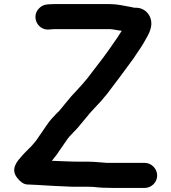

<svg xmlns="http://www.w3.org/2000/svg" viewBox="-20 -755 842 943"><path d="M752 107C752 74 724 45 691 45H506C473.9 42.9 441.8 39 409 39H373C326.9 39 287.4 36.6 241 35H235C247.1 17.6 257.7 8.2 269 -11C281.3 -29.4 291.3 -41.9 305 -63C324.5 -93.4 352.2 -113.2 373 -141L398 -171C406 -181 414 -190.7 422 -200L446 -226C465.3 -245.3 488.6 -271.6 506 -294C546.9 -347.4 595.4 -412.2 635 -467C650.8 -492.1 670.4 -517.8 685 -543C697 -565.6 712.5 -587.5 719 -612C736.3 -666.8 699.5 -717 648 -717H640C634.7 -718.3 628.3 -719.7 621 -721C586.8 -726.7 556.8 -735 518 -735H246C240 -735 232 -734.7 222 -734L210 -733C193.3 -731 179.5 -723.5 168.5 -710.5C133.4 -669 167 -605.8 220 -610L232 -611C238.7 -611.7 243.3 -612 246 -612H518C523.3 -612 527.7 -611.7 531 -611C542.3 -608.5 556 -607.8 567 -605C570.3 -605 574 -604.7 578 -604C564.7 -581.9 548.5 -558.5 534 -538C506 -496 465 -442.9 434 -403C403 -359.1 365.9 -320.5 330 -282C313.4 -263 294 -237.9 278 -219C272.7 -211.7 266.7 -205.3 260 -200C251.3 -190.7 242 -180.7 232 -170C216.2 -152.2 198 -123 184 -103C174.1 -90.4 166.2 -76.2 157 -64C146.8 -52.7 136.5 -37.9 124 -27L105 -8C99.7 -2.7 94.3 3 89 9C65.5 35.9 29.6 73.6 64 118C80 138.7 96.3 149.7 113 151C120.3 151 128 151.3 136 152C142.7 152 150 152.3 158 153C211.4 156.8 275.2 159.6 331 162H409C419 162 428.7 162.3 438 163C468.1 166.8 501.2 168 535 168H691C724 168 752 140 752 107Z"/></svg>

Font: Smoothie
Style: Regular
Weight: 400
Foundry: Cannot Into Space Fonts
Version: Version 0.8